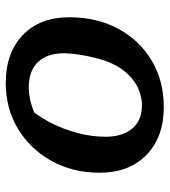

<svg xmlns="http://www.w3.org/2000/svg" viewBox="19 -598 589 667"><g transform="rotate(-90 313.5 -264.5)"><path d="M275 10Q171 10 109 -50Q47 -110 47 -213Q47 -306 88 -380Q129 -454 199.5 -496.5Q270 -539 359 -539Q463 -539 525 -480Q587 -421 587 -318Q587 -222 547 -148Q507 -74 436.5 -32Q366 10 275 10ZM280 -66Q329 -66 369 -96.5Q409 -127 432 -183Q440 -203 447 -232Q454 -261 458 -289.5Q462 -318 462 -336Q462 -395 431.5 -427Q401 -459 344 -459Q302 -459 256 -440Q217 -387 194.5 -321Q172 -255 172 -192Q172 -133 200.5 -99.5Q229 -66 280 -66Z"/></g></svg>

Font: Piazzolla SC SemiBold
Style: Italic
Weight: 600
Italic angle: -11.3°
Designer: Juan Pablo del Peral
Foundry: Huerta Tipografica
Version: Version 1.330